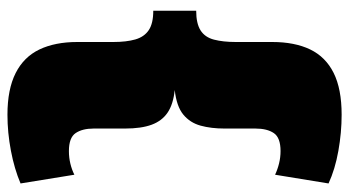

<svg xmlns="http://www.w3.org/2000/svg" viewBox="-236 -612 959 528"><g transform="rotate(90 244.0 -348.5)"><path d="M296 111Q226 111 181.5 88.5Q137 66 116.5 23Q96 -20 96 -81V-180Q96 -216 89 -240.5Q82 -265 63.5 -277.5Q45 -290 10 -290V-408Q45 -408 64 -420Q83 -432 89.5 -457Q96 -482 96 -517V-617Q96 -679 116.5 -721.5Q137 -764 181 -786Q225 -808 296 -808Q345 -808 395.5 -799Q446 -790 485 -772L461 -625Q446 -632 429.5 -636Q413 -640 396 -640Q359 -640 346.5 -621.5Q334 -603 334 -571V-486Q334 -449 326 -420Q318 -391 295.5 -372.5Q273 -354 228 -349Q267 -345 290 -329.5Q313 -314 323.5 -285.5Q334 -257 334 -212V-126Q334 -95 346.5 -76.5Q359 -58 396 -58Q414 -58 430.5 -62Q447 -66 461 -73L485 75Q445 92 395 101.5Q345 111 296 111Z"/></g></svg>

Font: Pathway Extreme SemiCondensed Black
Style: Regular
Weight: 900
Width: 4
Version: Version 1.001;gftools[0.9.26]